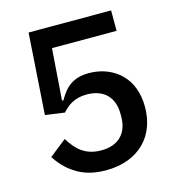

<svg xmlns="http://www.w3.org/2000/svg" viewBox="-106 -788 812 890"><g transform="rotate(-15 300.0 -343.0)"><path d="M508 -600H198L180 -353H187C203 -381 219 -403 242 -419C265 -435 293 -444 333 -444C393 -444 446 -423 484 -386C522 -349 544 -294 544 -226C544 -157 522 -97 479 -55C436 -13 374 12 295 12C232 12 185 -3 149 -27C112 -50 85 -81 64 -113L146 -178C163 -150 181 -127 205 -110C229 -93 258 -83 297 -83C380 -83 426 -131 426 -211V-223C426 -303 380 -351 297 -351C237 -351 204 -324 179 -296L86 -309L112 -698H508Z"/></g></svg>

Font: Plexus Sans Medium
Style: Regular
Weight: 500
Version: Version 2.001;PS 002.001;hotconv 1.0.70;makeotf.lib2.5.58329